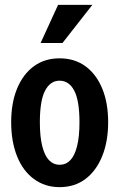

<svg xmlns="http://www.w3.org/2000/svg" viewBox="-20 -760 491 790"><path d="M225 10Q165 10 119.5 -23.5Q74 -57 50 -117.5Q26 -178 26 -257Q26 -337 50.5 -396Q75 -455 119.5 -487.5Q164 -520 225 -520Q287 -520 331.5 -487.5Q376 -455 400.5 -396Q425 -337 425 -257Q425 -178 400.5 -117.5Q376 -57 331.5 -23.5Q287 10 225 10ZM225 -82Q251 -82 269 -100.5Q287 -119 297 -158Q307 -197 307 -257Q307 -346 285.5 -387Q264 -428 225 -428Q187 -428 165.5 -387Q144 -346 144 -257Q144 -197 154 -158Q164 -119 182 -100.5Q200 -82 225 -82ZM237 -583H147L219 -740H360Z"/></svg>

Font: Instrument Sans Condensed SemiBold
Style: Regular
Weight: 600
Width: 3
Designer: Rodrigo Fuenzalida
Foundry: fragTYPE
Version: Version 1.000;gftools[0.9.28]